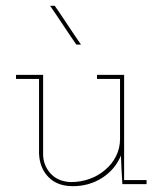

<svg xmlns="http://www.w3.org/2000/svg" viewBox="-20 -632 558 659"><path d="M395 -98 397 -53 400 0H483V-14H406V-375H313V-361H392V-155Q392 -123 378 -95.5Q364 -68 341 -49Q318 -29 287.5 -18Q257 -7 223 -7Q179 -9 154.5 -35.5Q130 -62 128 -98V-375H35V-361H114V-105Q116 -55 146.5 -24Q177 7 230 7Q286 7 330.5 -21.5Q375 -50 395 -98ZM258 -479Q235 -512 213 -545.5Q191 -579 168 -612H152Q175 -579 197 -545.5Q219 -512 242 -479Z"/></svg>

Font: Josefin Slab Thin Thin
Style: Regular
Weight: 250
Version: Version 2.000